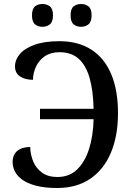

<svg xmlns="http://www.w3.org/2000/svg" viewBox="-20 -930 666 960"><path d="M386 -796Q363 -796 348 -808.5Q333 -821 333 -853Q333 -886 348 -898Q363 -910 386 -910Q407 -910 422.5 -898Q438 -886 438 -853Q438 -821 422.5 -808.5Q407 -796 386 -796ZM192 -796Q170 -796 155 -808.5Q140 -821 140 -853Q140 -886 155 -898Q170 -910 192 -910Q214 -910 229.5 -898Q245 -886 245 -853Q245 -821 229.5 -808.5Q214 -796 192 -796ZM266 10Q203 10 160 -1.5Q117 -13 91.5 -31.5Q66 -50 54.5 -73Q43 -96 43 -119Q43 -156 66.5 -175.5Q90 -195 131 -195Q132 -157 146 -123Q160 -89 190 -67Q220 -45 267 -45Q327 -45 366 -83Q405 -121 425.5 -186Q446 -251 448 -334H180V-386H448Q446 -477 428 -540Q410 -603 373.5 -636Q337 -669 277 -669Q234 -669 204.5 -649Q175 -629 160 -597Q145 -565 145 -531Q105 -531 80 -548Q55 -565 55 -598Q55 -631 79 -659.5Q103 -688 152.5 -706Q202 -724 277 -724Q371 -724 436.5 -682Q502 -640 536 -559.5Q570 -479 570 -364Q570 -251 534.5 -166.5Q499 -82 431 -36Q363 10 266 10Z"/></svg>

Font: ET Text
Style: Regular
Weight: 470
Designer: Monotype Design Team
Foundry: Monotype Imaging Inc.
Version: Version 2.009